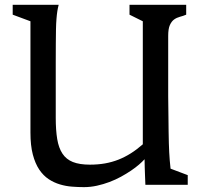

<svg xmlns="http://www.w3.org/2000/svg" viewBox="-20 -767 853 797"><path d="M106.4 -678.7 32.7 -706.1V-747.1H223.6Q220.2 -734.4 218 -720.5Q215.8 -706.5 214.4 -688.2Q212.9 -669.9 212.4 -645.5Q211.9 -621.1 211.7 -586.9Q211.4 -552.7 211.4 -507.3Q211.4 -461.9 211.4 -401.9V-278.3Q211.4 -226.6 217.5 -189.7Q223.6 -152.8 239.3 -129.2Q254.9 -105.5 282.5 -94.5Q310.1 -83.5 353.5 -83.5Q386.2 -83.5 415.5 -88.6Q444.8 -93.8 471.4 -104.2Q498 -114.7 523.2 -130.6Q548.3 -146.5 572.8 -168V-678.7L517.6 -706.1V-747.1H752.9V-706.1Q740.2 -700.7 726.8 -697.3Q713.4 -693.8 702.6 -686Q691.9 -678.2 685.1 -662.8Q678.2 -647.5 678.2 -618.2V-367.2Q678.7 -319.3 679.2 -283.7Q679.7 -248 679.9 -220.9Q680.2 -193.8 680.9 -173.1Q681.6 -152.3 682.4 -135Q683.1 -117.7 684.6 -101.6Q686 -85.4 688 -66.9L759.3 -40V0H583.5Q582.5 -18.6 582 -37.6Q581.1 -53.7 580.8 -72Q580.6 -90.3 580.1 -106Q571.3 -96.2 556.9 -83.7Q542.5 -71.3 523.7 -58.6Q504.9 -45.9 482.2 -33.4Q459.5 -21 434.3 -11.5Q409.2 -2 382.3 3.9Q355.5 9.8 328.6 9.8Q304.7 9.8 279.1 7.8Q253.4 5.9 228.8 -1.5Q204.1 -8.8 181.9 -23.4Q159.7 -38.1 142.8 -63.2Q126 -88.4 116.2 -125.7Q106.4 -163.1 106.4 -216.3Z"/></svg>

Font: Donegal One
Style: Regular
Weight: 400
Designer: Gary Lonergan
Foundry: Sorkin Type Co.
Version: Version 1.004